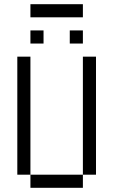

<svg xmlns="http://www.w3.org/2000/svg" viewBox="-20 -895 540 915"><path d="M187.5 -687.5V-750H125V-687.5ZM375 -687.5V-750H312.5V-687.5ZM375 -812.5V-875H125V-812.5ZM125 -62.5V0H375V-62.5ZM125 -62.5V-625H62.5V-62.5ZM375 -62.5H437.5V-625H375Z"/></svg>

Font: UnifontExMono
Style: Regular
Weight: 500
Version: Version 15.0.06